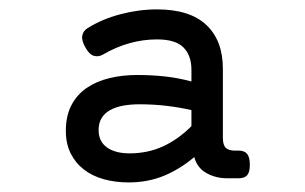

<svg xmlns="http://www.w3.org/2000/svg" viewBox="-20 -610 640 403"><path d="M480.5 -293.9Q493.2 -293.9 498.8 -286.9Q504.4 -279.8 504.4 -264.2Q504.4 -248.5 498.8 -242.2Q493.2 -235.8 480.5 -235.8H456.5Q433.1 -235.8 413.6 -246.6Q394 -257.3 387.7 -280.3Q358.4 -255.4 324.5 -241.2Q290.5 -227.1 250 -227.1Q221.7 -227.1 197.5 -233.9Q173.3 -240.7 155.8 -254.4Q138.2 -268.1 128.2 -288.3Q118.2 -308.6 118.2 -335.4Q118.2 -366.7 129.9 -389.2Q141.6 -411.6 162.1 -425.5Q182.6 -439.5 209.7 -446Q236.8 -452.6 267.6 -452.6Q298.3 -452.6 326.7 -449.5Q355 -446.3 381.8 -439V-463.9Q381.8 -493.2 365.2 -510.3Q348.6 -527.3 309.6 -527.3Q251 -527.3 196.3 -495.6Q187 -490.2 177.5 -492.7Q168 -495.1 160.2 -508.8Q150.9 -524.4 152.6 -534.7Q154.3 -544.9 163.6 -550.8Q193.8 -569.8 232.7 -580.1Q271.5 -590.3 309.6 -590.3Q378.4 -590.3 413.1 -557.6Q447.8 -524.9 447.8 -465.8V-320.8Q447.8 -305.7 453.9 -299.8Q460 -293.9 472.2 -293.9ZM381.8 -378.9Q356 -384.8 329.1 -387.9Q302.2 -391.1 272.9 -391.1Q253.9 -391.1 238.3 -388.2Q222.7 -385.3 211.2 -378.9Q199.7 -372.6 193.4 -362.3Q187 -352.1 187 -336.9Q187 -313 204.6 -300.5Q222.2 -288.1 252 -288.1Q290 -288.1 322 -302.7Q354 -317.4 381.8 -345.2Z"/></svg>

Font: Courier Prime
Style: Regular
Weight: 400
Designer: Alan Dague-Greene
Foundry: Quote-Unquote Apps
Version: Version 1.203